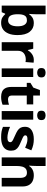

<svg xmlns="http://www.w3.org/2000/svg" viewBox="1238 -2088 810 3325"><g transform="rotate(90 1642.5 -426.0)"><path d="M227 -634Q227 -603 225 -573Q223 -543 221 -526H227Q249 -560 286 -583.5Q323 -607 382 -607Q474 -607 531 -535.5Q588 -464 588 -325Q588 -232 561.5 -168.5Q535 -105 488 -73Q441 -41 378 -41Q318 -41 283.5 -62.5Q249 -84 227 -111H217L192 -51H78V-811H227ZM334 -488Q295 -488 272 -472Q249 -456 238.5 -423.5Q228 -391 227 -342V-326Q227 -247 250.5 -204.5Q274 -162 336 -162Q382 -162 409 -204.5Q436 -247 436 -327Q436 -407 408.5 -447.5Q381 -488 334 -488Z M1016 -607Q1027 -607 1042 -606Q1057 -605 1066 -603L1055 -463Q1048 -465 1034.5 -466.5Q1021 -468 1011 -468Q982 -468 955 -460.5Q928 -453 906.5 -437Q885 -421 872.5 -394.5Q860 -368 860 -329V-51H711V-597H824L846 -505H853Q869 -533 893 -556Q917 -579 948.5 -593Q980 -607 1016 -607Z M1314 -597V-51H1165V-597ZM1240 -811Q1273 -811 1297 -795.5Q1321 -780 1321 -738Q1321 -697 1297 -681Q1273 -665 1240 -665Q1206 -665 1182.5 -681Q1159 -697 1159 -738Q1159 -780 1182.5 -795.5Q1206 -811 1240 -811Z M1700 -160Q1725 -160 1748 -165Q1771 -170 1794 -177V-66Q1770 -56 1734.5 -48.5Q1699 -41 1657 -41Q1608 -41 1569.5 -57Q1531 -73 1508.5 -112.5Q1486 -152 1486 -222V-485H1415V-548L1497 -598L1540 -713H1635V-597H1788V-485H1635V-222Q1635 -191 1653 -175.5Q1671 -160 1700 -160Z M2053 -597V-51H1904V-597ZM1979 -811Q2012 -811 2036 -795.5Q2060 -780 2060 -738Q2060 -697 2036 -681Q2012 -665 1979 -665Q1945 -665 1921.5 -681Q1898 -697 1898 -738Q1898 -780 1921.5 -795.5Q1945 -811 1979 -811Z M2590 -213Q2590 -158 2564 -119.5Q2538 -81 2486 -61Q2434 -41 2357 -41Q2300 -41 2259 -48.5Q2218 -56 2177 -73V-196Q2221 -176 2272 -163Q2323 -150 2362 -150Q2406 -150 2424.5 -163Q2443 -176 2443 -197Q2443 -211 2435.5 -222Q2428 -233 2403 -247Q2378 -261 2325 -283Q2274 -305 2241 -326.5Q2208 -348 2192 -378.5Q2176 -409 2176 -455Q2176 -531 2235 -569Q2294 -607 2392 -607Q2443 -607 2489 -597Q2535 -587 2584 -564L2539 -457Q2499 -474 2463 -485.5Q2427 -497 2390 -497Q2357 -497 2340.5 -488Q2324 -479 2324 -461Q2324 -448 2332.5 -437.5Q2341 -427 2365.5 -415Q2390 -403 2438 -383Q2485 -364 2519 -343.5Q2553 -323 2571.5 -292.5Q2590 -262 2590 -213Z M2855 -656Q2855 -616 2852.5 -579Q2850 -542 2848 -527H2856Q2874 -555 2898 -572.5Q2922 -590 2951.5 -598.5Q2981 -607 3014 -607Q3073 -607 3117 -586Q3161 -565 3185.5 -521Q3210 -477 3210 -407V-51H3061V-370Q3061 -429 3039.5 -458.5Q3018 -488 2973 -488Q2928 -488 2902.5 -467Q2877 -446 2866 -406Q2855 -366 2855 -308V-51H2706V-811H2855Z"/></g></svg>

Font: Noto Sans Tamil UI
Style: Regular
Weight: 400
Designer: Jelle Bosma - Monotype Design Team
Foundry: Monotype Imaging Inc.
Version: Version 2.004